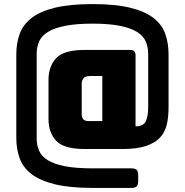

<svg xmlns="http://www.w3.org/2000/svg" viewBox="-20 -831 907 942"><path d="M624 91H434Q322 91 249 73Q176 55 134.5 23Q93 -9 76.5 -54.5Q60 -100 60 -154V-564Q60 -619 76.5 -664.5Q93 -710 134.5 -742.5Q176 -775 249 -793Q322 -811 434 -811Q546 -811 619 -793Q692 -775 733.5 -742.5Q775 -710 791 -664.5Q807 -619 807 -564V-304Q807 -258 798.5 -220.5Q790 -183 765.5 -156.5Q741 -130 697 -115Q653 -100 583 -100H394Q293 -100 255.5 -140.5Q218 -181 218 -246V-439Q218 -505 255.5 -545.5Q293 -586 394 -586H619Q632 -586 638.5 -579.5Q645 -573 645 -560V-211Q684 -211 695.5 -236.5Q707 -262 707 -302V-568Q707 -600 695 -627.5Q683 -655 653 -674Q623 -693 569.5 -704Q516 -715 434 -715Q352 -715 298.5 -704Q245 -693 214.5 -674Q184 -655 172 -627.5Q160 -600 160 -568V-150Q160 -118 172 -91Q184 -64 214.5 -45Q245 -26 298.5 -15.5Q352 -5 434 -5H624Q643 -5 650.5 2.5Q658 10 658 29V57Q658 76 650.5 83.5Q643 91 624 91ZM415 -237H482V-458H425Q397 -458 389 -446.5Q381 -435 381 -422V-271Q381 -256 388 -246.5Q395 -237 415 -237Z"/></svg>

Font: Bungee
Style: Regular
Weight: 400
Designer: David Jonathan Ross
Foundry: David Jonathan Ross
Version: Version 1.000;PS 1.0;hotconv 1.0.72;makeotf.lib2.5.5900